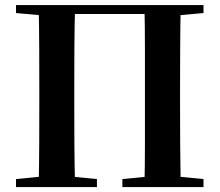

<svg xmlns="http://www.w3.org/2000/svg" viewBox="-20 -761 893 781"><path d="M137.2 0Q139.2 -85.2 139.5 -171.8Q139.9 -258.5 139.9 -346.1V-393.6Q139.9 -481.3 139.5 -567.7Q139.2 -654.1 137.2 -740.5H285.6Q283.1 -655.6 282.6 -568.4Q282.1 -481.3 282.1 -393.6V-346.9Q282.1 -258.9 282.6 -172.8Q283.1 -86.6 285.6 0ZM567.5 0Q569.5 -85.2 569.5 -171.7Q569.5 -258.2 569.5 -346.9V-393.6Q569.5 -481.3 569.5 -567.7Q569.5 -654.1 567.5 -740.5H715.1Q713.4 -655.6 712.9 -568.4Q712.4 -481.3 712.4 -393.6V-346.1Q712.4 -259.9 712.9 -173.3Q713.4 -86.6 715.1 0ZM45.1 0V-32.6L193.8 -47.3H221.3L374.3 -32.6V0ZM477.8 0V-32.6L629.5 -47.3H655.6L807.8 -32.6V0ZM45.1 -707.9V-740.5H211.1V-694.2H198.2ZM641.5 -694.2V-740.5H807.8V-707.9L654.8 -694.2ZM211.1 -704.1V-740.5H641.5V-704.1Z"/></svg>

Font: Noto Serif HK
Style: Regular
Weight: 200
Designer: Ryoko NISHIZUKA 西塚涼子 (kana & ideographs); Frank Grießhammer (Latin, Greek & Cyrillic); Wenlong ZHANG 张文龙 (bopomofo); San
Foundry: Adobe
Version: Version 2.001;hotconv 1.1.0;makeotfexe 2.6.0